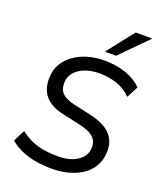

<svg xmlns="http://www.w3.org/2000/svg" viewBox="-168 -1043 975 1159"><g transform="rotate(20 319.5 -464.0)"><path d="M304 9Q251 9 201 0.5Q151 -8 108.5 -26.5Q66 -45 33 -73L71 -148Q106 -120 144.5 -103.5Q183 -87 225 -80.5Q267 -74 313 -74Q365 -74 404 -88.5Q443 -103 465 -129Q487 -155 489 -188Q491 -218 479 -239.5Q467 -261 440 -275.5Q413 -290 366 -300L258 -324Q178 -341 139 -386.5Q100 -432 104 -508Q106 -556 128.5 -594Q151 -632 189.5 -659Q228 -686 277.5 -700Q327 -714 384 -714Q454 -714 517 -693.5Q580 -673 624 -629L585 -555Q543 -597 490.5 -614Q438 -631 380 -631Q330 -631 289.5 -616Q249 -601 225 -574Q201 -547 199 -510Q197 -463 221 -439Q245 -415 299 -402L407 -378Q502 -358 545.5 -312Q589 -266 584 -196Q582 -146 559.5 -107.5Q537 -69 499 -43.5Q461 -18 411.5 -4.5Q362 9 304 9ZM365 -765 500 -937H607L437 -765Z"/></g></svg>

Font: Nunito Sans 10pt Medium
Style: Italic
Weight: 500
Italic angle: -9°
Designer: Vernon Adams
Foundry: Vernon Adams
Version: Version 3.101;gftools[0.9.27]